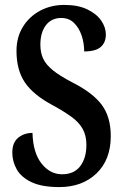

<svg xmlns="http://www.w3.org/2000/svg" viewBox="-20 -747 500 780"><path d="M221 13Q150 13 108 -7Q66 -27 48 -59Q30 -91 30 -127Q30 -168 54 -187.5Q78 -207 112 -207Q114 -127 148.5 -83Q183 -39 232 -39Q281 -39 306 -72Q331 -105 331 -158Q331 -197 315.5 -224Q300 -251 269.5 -273Q239 -295 195 -319Q116 -361 81.5 -411.5Q47 -462 47 -540Q47 -596 73 -638Q99 -680 143 -703.5Q187 -727 241 -727Q297 -727 334.5 -709Q372 -691 391 -663.5Q410 -636 410 -607Q410 -574 389 -556Q368 -538 322 -538Q322 -572 311.5 -603Q301 -634 280.5 -654Q260 -674 229 -674Q189 -674 166.5 -644.5Q144 -615 144 -565Q144 -533 155.5 -508.5Q167 -484 195.5 -461Q224 -438 276 -411Q357 -370 393.5 -321Q430 -272 430 -194Q430 -98 372 -42.5Q314 13 221 13Z"/></svg>

Font: Noto Serif Georgian ExtraCondensed SemiBold
Style: Regular
Weight: 600
Width: 2
Designer: Monotype Design Team, Akaki Razmadze
Foundry: Google LLC
Version: Version 2.003; ttfautohint (v1.8.4.7-5d5b)